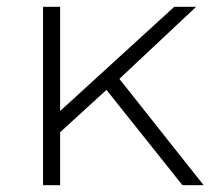

<svg xmlns="http://www.w3.org/2000/svg" viewBox="-20 -542 616 562"><path d="M144 -144 145 -207 490 -522H554L325 -307L295 -282ZM106 0V-522H156V0ZM514 0 286 -286 320 -323 576 0Z"/></svg>

Font: MOST Montserrat Light
Style: Regular
Weight: 300
Designer: Julieta Ulanovsky
Foundry: Julieta Ulanovsky
Version: Version 8.000;March 11, 2024;FontCreator 15.0.0.2926 64-bit